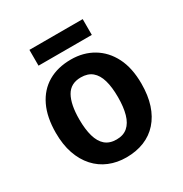

<svg xmlns="http://www.w3.org/2000/svg" viewBox="-165 -822 912 958"><g transform="rotate(-30 291.0 -343.5)"><path d="M538 -272Q538 -204 521 -152Q504 -100 471.5 -63.5Q439 -27 393 -8.5Q347 10 290 10Q237 10 192 -8.5Q147 -27 114 -63.5Q81 -100 63 -152Q45 -204 45 -272Q45 -362 75 -424.5Q105 -487 160.5 -519.5Q216 -552 293 -552Q364 -552 419.5 -519Q475 -486 506.5 -424Q538 -362 538 -272ZM180 -272Q180 -215 191.5 -174.5Q203 -134 227.5 -113Q252 -92 292 -92Q331 -92 355.5 -113Q380 -134 391.5 -174.5Q403 -215 403 -272Q403 -330 391.5 -369.5Q380 -409 355.5 -429.5Q331 -450 291 -450Q232 -450 206 -404Q180 -358 180 -272ZM445 -697V-606H138V-697Z"/></g></svg>

Font: Noto Sans Display SemiBold
Style: Regular
Weight: 600
Designer: Monotype Design Team
Foundry: Monotype Imaging Inc.
Version: Version 2.003